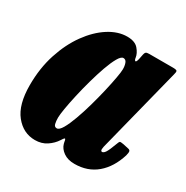

<svg xmlns="http://www.w3.org/2000/svg" viewBox="-134 -648 758 783"><g transform="rotate(30 245.0 -257.0)"><path d="M484 -115Q464 -50.5 421.8 -14.8Q379.5 21 318 21Q286 21 265.8 6.5Q245.5 -8 240 -28Q238.5 -33.5 238 -36.5Q237.5 -39.5 237 -42.5Q235 -51 231.8 -49Q228.5 -47 221.5 -35.5Q207.5 -13.5 184.2 2Q161 17.5 129.5 17.5Q74.5 17.5 37.2 -28.8Q0 -75 0 -166.5Q0 -246.5 22 -314Q44 -381.5 80 -431.2Q116 -481 159.5 -508.8Q203 -536.5 246 -536.5Q282.5 -536.5 299 -517.2Q315.5 -498 318 -479Q319.5 -467 324.5 -466Q329.5 -465 333.5 -485L337.5 -505Q339 -513 342.8 -516.5Q346.5 -520 358 -520H469.5Q486.5 -520 489 -515.8Q491.5 -511.5 487.5 -498L389.5 -110.5Q388 -106.5 386.5 -98.5Q385 -90.5 385 -87Q385 -77.5 391.5 -77.5Q398.5 -77.5 406 -88.8Q413.5 -100 427 -136.5Q430.5 -146.5 433.2 -149Q436 -151.5 451.5 -148.5L476.5 -143Q484.5 -141.5 486.2 -136Q488 -130.5 484 -115ZM296.5 -410.5Q297 -426.5 292.2 -439.8Q287.5 -453 276 -453Q265 -453 252.8 -431.5Q240.5 -410 228.2 -375.5Q216 -341 204.8 -300.8Q193.5 -260.5 184.8 -221.5Q176 -182.5 171 -152.5Q166 -122.5 166 -109.5Q166 -92.5 169 -80.5Q172 -68.5 183 -68.5Q194.5 -68.5 207 -90Q219.5 -111.5 232.2 -146.5Q245 -181.5 256.5 -222.2Q268 -263 277 -301.8Q286 -340.5 291.2 -369.8Q296.5 -399 296.5 -410.5Z"/></g></svg>

Font: Besley* Condensed Heavy
Style: Italic
Weight: 800
Width: 3
Italic angle: -13°
Designer: Owen Earl
Foundry: indestructible type*
Version: Version 3.000; ttfautohint (v1.8.3)